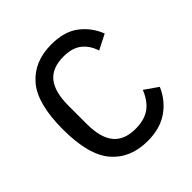

<svg xmlns="http://www.w3.org/2000/svg" viewBox="-153 -638 759 759"><g transform="rotate(-45 227.0 -258.0)"><path d="M246 12Q150 12 95.5 -51Q41 -114 41 -258Q41 -402 95.5 -465Q150 -528 246 -528Q319 -528 362.5 -494.5Q406 -461 426 -409L363 -377Q350 -417 322 -438.5Q294 -460 246 -460Q183 -460 153 -423Q123 -386 123 -310V-206Q123 -130 153 -93Q183 -56 246 -56Q296 -56 326.5 -78Q357 -100 375 -145L431 -106Q408 -52 361.5 -20Q315 12 246 12Z"/></g></svg>

Font: IBM Plex Sans Cond
Style: Regular
Weight: 400
Width: 3
Designer: Mike Abbink, Paul van der Laan, Pieter van Rosmalen
Foundry: Bold Monday
Version: Version 1.3